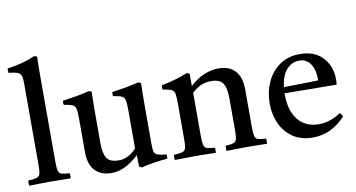

<svg xmlns="http://www.w3.org/2000/svg" viewBox="-75 -944 2125 1145"><g transform="rotate(-10 987.5 -371.5)"><path d="M271 1Q242 1 212 0Q182 -1 145 -1Q108 -1 79 0Q50 1 20 1Q17 -15 20 -30Q54 -32 70 -36.5Q86 -41 91 -56Q96 -71 96 -104V-605Q96 -636 90.5 -651.5Q85 -667 67.5 -673.5Q50 -680 15 -683Q12 -696 15 -710Q55 -715 97 -725.5Q139 -736 183 -755L200 -749Q199 -727 198.5 -699Q198 -671 198 -638V-114Q198 -75 202.5 -58Q207 -41 222.5 -36.5Q238 -32 271 -30Q273 -15 271 1Z M518 12Q453 12 417.5 -26.5Q382 -65 382 -138V-340Q382 -379 378.5 -398Q375 -417 359.5 -425Q344 -433 307 -438Q302 -451 307 -463Q350 -469 389.5 -476Q429 -483 469 -493L484 -486Q483 -455 482.5 -427.5Q482 -400 482 -376V-174Q482 -114 500.5 -84.5Q519 -55 573 -55Q603 -55 629.5 -68.5Q656 -82 680 -108V-340Q680 -379 676.5 -398Q673 -417 657.5 -425Q642 -433 605 -438Q602 -451 605 -463Q648 -469 687.5 -476Q727 -483 768 -493L783 -486Q782 -455 781.5 -427.5Q781 -400 781 -376V-117Q781 -87 784.5 -72Q788 -57 804.5 -50.5Q821 -44 859 -40Q860 -28 859 -15Q816 -11 777 -5Q738 1 701 10L685 3L683 -67Q600 12 518 12Z M1215 1Q1213 -15 1215 -30Q1246 -32 1261 -36.5Q1276 -41 1281 -56Q1286 -71 1286 -104V-306Q1286 -366 1267.5 -395.5Q1249 -425 1194 -425Q1165 -425 1138 -414.5Q1111 -404 1079 -375V-114Q1079 -75 1083.5 -58Q1088 -41 1103 -36.5Q1118 -32 1150 -30Q1152 -15 1150 1Q1122 1 1091.5 0Q1061 -1 1026 -1Q994 -1 963 0Q932 1 902 1Q899 -15 902 -30Q936 -32 952 -36.5Q968 -41 973 -56Q978 -71 978 -104V-328Q978 -367 974.5 -386Q971 -405 955.5 -412.5Q940 -420 903 -425Q900 -439 903 -451Q989 -468 1061 -497L1078 -491V-416Q1124 -458 1168 -475Q1212 -492 1252 -492Q1318 -492 1353 -453Q1388 -414 1388 -341V-114Q1388 -75 1392.5 -58Q1397 -41 1412 -36.5Q1427 -32 1460 -30Q1462 -15 1460 1Q1430 1 1401.5 0Q1373 -1 1335 -1Q1298 -1 1270.5 0Q1243 1 1215 1Z M1737 12Q1666 12 1617 -21Q1568 -54 1542.5 -109.5Q1517 -165 1517 -232Q1517 -301 1543.5 -360Q1570 -419 1621 -455.5Q1672 -492 1745 -492Q1833 -492 1882.5 -439.5Q1932 -387 1932 -304Q1932 -294 1931.5 -286.5Q1931 -279 1930 -274L1615 -277Q1615 -273 1615 -270Q1615 -172 1660 -116Q1705 -60 1786 -60Q1854 -60 1920 -104Q1930 -92 1935 -81Q1850 12 1737 12ZM1618 -314 1825 -318Q1826 -320 1826 -323.5Q1826 -327 1826 -328Q1826 -382 1802.5 -418Q1779 -454 1733 -454Q1690 -454 1658 -419Q1626 -384 1618 -314Z"/></g></svg>

Font: Tiro Telugu
Style: Regular
Weight: 400
Designer: Telugu: John Hudson & Fiona Ross. Latin: John Hudson.
Foundry: Tiro Typeworks Ltd.
Version: Version 1.52